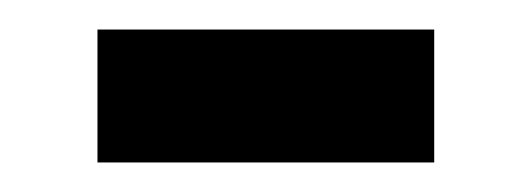

<svg xmlns="http://www.w3.org/2000/svg" viewBox="-20 43 360 130"><path d="M46 63H274V153H46Z"/></svg>

Font: Coupeur_Texte
Style: Regular
Weight: 400
Designer: Léa Rolland
Version: Version 1.000;PS 001.000;hotconv 1.0.88;makeotf.lib2.5.64775